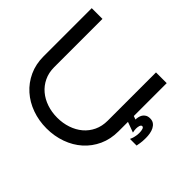

<svg xmlns="http://www.w3.org/2000/svg" viewBox="-207 -904 1268 1268"><g transform="rotate(-45 427.0 -270.5)"><path d="M816.9 0H509.8L501 23.9Q511.2 23.9 524.2 26.6Q537.1 29.3 548.6 36.1Q560.1 43 567.6 55.7Q575.2 68.4 575.2 87.9Q575.2 108.4 565.2 122.1Q555.2 135.7 539.1 144Q522.9 152.3 503.2 155.8Q483.4 159.2 463.9 159.2Q445.8 159.2 433.8 158.2Q421.9 157.2 413.1 155.8Q404.3 154.3 397.9 153.1Q391.6 151.9 384.8 150.9V88.9Q398.4 95.7 417.5 100.3Q436.5 105 456.1 105Q475.6 105 488.8 100.6Q502 96.2 502 86.9Q502 81.1 497.6 77.6Q493.2 74.2 487.1 72.3Q481 70.3 473.9 69.6Q466.8 68.8 460.9 68.8Q452.6 68.8 444.1 70.1Q435.5 71.3 428.2 73.2L455.1 0H366.2Q293.5 0 233.9 -27.3Q174.3 -54.7 132.1 -102.1Q89.8 -149.4 66.9 -213.4Q43.9 -277.3 43.9 -350.1Q43.9 -422.4 66.9 -486.1Q89.8 -549.8 132.1 -597.4Q174.3 -645 233.9 -672.6Q293.5 -700.2 366.2 -700.2H816.9V-600.1H366.2Q314.5 -600.1 273.2 -580.3Q231.9 -560.5 203.4 -526.6Q174.8 -492.7 159.4 -447.3Q144 -401.9 144 -350.1Q144 -298.3 159.4 -252.7Q174.8 -207 203.4 -173.1Q231.9 -139.2 273.2 -119.6Q314.5 -100.1 366.2 -100.1H816.9Z"/></g></svg>

Font: Bruno Ace
Style: Regular
Weight: 400
Designer: Astigmatic (AOETI)
Foundry: Astigmatic (AOETI)
Version: Version 1.000